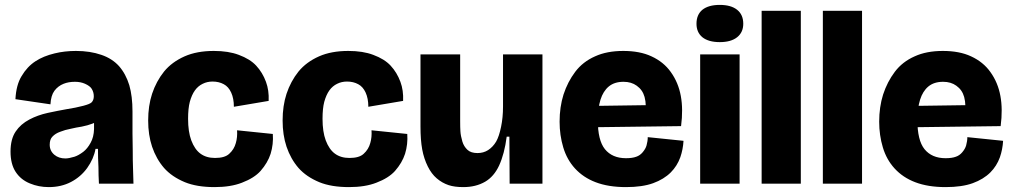

<svg xmlns="http://www.w3.org/2000/svg" viewBox="-20 -750 4138 784"><path d="M179 14Q138 14 102 -1Q65 -16 44 -48Q23 -80 23 -131Q23 -182 44 -213Q64 -243 100 -262Q134 -280 175 -289Q217 -298 251 -304Q290 -310 320 -318Q347 -325 354 -332Q363 -341 363 -357Q363 -374 354 -388Q347 -399 327 -408Q309 -416 286 -416Q260 -416 240 -408Q217 -399 202 -379Q188 -360 186 -324L43 -345Q46 -403 68 -439Q91 -478 125 -500Q157 -521 203 -532Q244 -542 290 -542Q348 -542 394 -526Q438 -511 466 -480Q494 -448 508 -402Q521 -357 521 -295V-205Q521 -194 521.5 -171Q522 -148 522 -136Q522 -91 523 -68L525 0H384Q383 -11 382.5 -33.5Q382 -56 382 -68Q381 -80 380.5 -104.5Q380 -129 380 -142H370Q363 -102 336 -64Q310 -28 270 -7Q230 14 179 14ZM247 -103Q261 -103 284 -110Q300 -115 320 -130Q337 -143 350 -167Q363 -190 364 -223V-265H389Q376 -252 357 -245Q339 -238 314 -233Q307 -232 291 -229Q275 -226 268 -224Q246 -220 226 -212Q206 -205 194 -192Q183 -181 183 -159Q183 -134 202 -118Q220 -103 247 -103Z M856 14Q784 14 735 -6Q682 -28 650 -64Q618 -101 601 -151Q585 -199 585 -258Q585 -318 601 -367Q618 -418 650 -458Q682 -497 734 -520Q784 -542 853 -542Q913 -542 955 -526Q1001 -509 1026 -482Q1052 -454 1066 -416Q1079 -381 1077 -338L935 -314Q935 -348 924 -372Q913 -396 894 -406Q874 -417 848 -417Q826 -417 808 -408Q789 -399 776 -381Q763 -363 755 -334Q748 -307 748 -265Q748 -212 761 -177Q775 -140 798 -123Q822 -105 858 -105Q898 -105 916 -122Q936 -140 943 -166Q950 -190 948 -218L1094 -203Q1097 -161 1085 -122Q1073 -85 1044 -52Q1018 -23 968 -4Q922 14 856 14Z M1405 14Q1333 14 1284 -6Q1231 -28 1199 -64Q1167 -101 1150 -151Q1134 -199 1134 -258Q1134 -318 1150 -367Q1167 -418 1199 -458Q1231 -497 1283 -520Q1333 -542 1402 -542Q1462 -542 1504 -526Q1550 -509 1575 -482Q1601 -454 1615 -416Q1628 -381 1626 -338L1484 -314Q1484 -348 1473 -372Q1462 -396 1443 -406Q1423 -417 1397 -417Q1375 -417 1357 -408Q1338 -399 1325 -381Q1312 -363 1304 -334Q1297 -307 1297 -265Q1297 -212 1310 -177Q1324 -140 1347 -123Q1371 -105 1407 -105Q1447 -105 1465 -122Q1485 -140 1492 -166Q1499 -190 1497 -218L1643 -203Q1646 -161 1634 -122Q1622 -85 1593 -52Q1567 -23 1517 -4Q1471 14 1405 14Z M1872 14Q1836 14 1812 6Q1785 -3 1763 -22Q1742 -40 1727 -70Q1711 -102 1704 -140Q1697 -178 1697 -234V-528H1859V-255Q1859 -229 1860 -214Q1861 -196 1868 -172Q1874 -152 1889 -138Q1903 -125 1930 -125Q1954 -125 1973 -137Q1993 -150 2006 -172Q2018 -193 2026 -232Q2034 -270 2034 -315V-528H2195V-230V0H2061L2060 -192H2049Q2040 -122 2018 -74Q1997 -29 1961 -8Q1923 14 1872 14Z M2536 14Q2464 14 2412 -6Q2362 -25 2328 -62Q2295 -98 2280 -148Q2265 -198 2265 -253Q2265 -313 2281 -364Q2298 -416 2329 -457Q2360 -498 2410 -520Q2458 -542 2525 -542Q2593 -542 2640 -520Q2690 -497 2719 -456Q2750 -413 2760 -358Q2770 -304 2761 -235L2368 -230V-317L2647 -321L2614 -274Q2621 -321 2612 -354Q2604 -383 2580 -400Q2558 -416 2526 -416Q2489 -416 2466 -397Q2443 -378 2432 -343Q2421 -307 2421 -260Q2421 -177 2450 -141Q2480 -104 2536 -104Q2562 -104 2578 -110Q2593 -115 2604 -128Q2616 -142 2620 -156Q2625 -174 2625 -190L2771 -175Q2769 -140 2758 -108Q2745 -72 2719 -46Q2691 -18 2647 -2Q2603 14 2536 14Z M2848 -598Q2824 -618 2824 -653Q2824 -690 2848 -710Q2873 -730 2919 -730Q2965 -730 2990 -710Q3015 -690 3015 -653Q3015 -618 2990 -598Q2965 -578 2919 -578Q2873 -578 2848 -598ZM2839 0V-528H3000V0Z M3090 0V-706H3250V0Z M3340 0V-706H3500V0Z M3841 14Q3769 14 3717 -6Q3667 -25 3633 -62Q3600 -98 3585 -148Q3570 -198 3570 -253Q3570 -313 3586 -364Q3603 -416 3634 -457Q3665 -498 3715 -520Q3763 -542 3830 -542Q3898 -542 3945 -520Q3995 -497 4024 -456Q4055 -413 4065 -358Q4075 -304 4066 -235L3673 -230V-317L3952 -321L3919 -274Q3926 -321 3917 -354Q3909 -383 3885 -400Q3863 -416 3831 -416Q3794 -416 3771 -397Q3748 -378 3737 -343Q3726 -307 3726 -260Q3726 -177 3755 -141Q3785 -104 3841 -104Q3867 -104 3883 -110Q3898 -115 3909 -128Q3921 -142 3925 -156Q3930 -174 3930 -190L4076 -175Q4074 -140 4063 -108Q4050 -72 4024 -46Q3996 -18 3952 -2Q3908 14 3841 14Z"/></svg>

Font: Bricolage Grotesque 36pt ExtraBold
Style: Regular
Weight: 800
Designer: Mathieu Triay
Foundry: Atelier Triay
Version: Version 1.000;gftools[0.9.30]